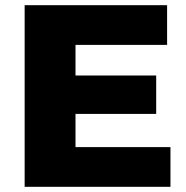

<svg xmlns="http://www.w3.org/2000/svg" viewBox="-20 -720 715 740"><path d="M637 -153V0H75V-700H624V-547H271V-429H582V-281H271V-153Z"/></svg>

Font: CMG Sans ExtraBold
Style: Regular
Weight: 800
Designer: Julieta Ulanovsky
Foundry: Julieta Ulanovsky
Version: Version 7.200